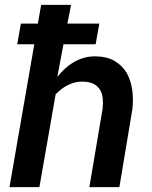

<svg xmlns="http://www.w3.org/2000/svg" viewBox="-20 -770 627 790"><path d="M373.5 -587.9 388.7 -672.9H257.3L272.5 -750H149.4L135.7 -672.9H65.9L50.8 -587.9H121.1L19 0H142.1L209 -382.3Q222.2 -395.5 236.3 -406Q250.5 -416.5 266.6 -423.3Q279.3 -429.2 293.9 -431.9Q308.6 -434.6 324.2 -434.1Q349.1 -433.1 365.5 -424.6Q381.8 -416 391.1 -401.4Q400.4 -385.7 402.6 -366.2Q404.8 -346.7 402.3 -323.7L347.7 0H471.2L524.9 -322.3Q529.3 -363.8 523.7 -402.3Q518.1 -440.9 500.5 -471.2Q482.4 -501 451.2 -519.3Q419.9 -537.6 373.5 -538.1Q347.2 -538.6 323.5 -531.5Q299.8 -524.4 279.3 -511.7Q261.7 -501 245.8 -486.1Q230 -471.2 215.8 -453.6L241.2 -587.9Z"/></svg>

Font: Roboto Mono SemiBold
Style: Italic
Weight: 600
Italic angle: -10°
Monospace: yes
Designer: Google
Version: Version 3.000